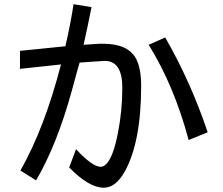

<svg xmlns="http://www.w3.org/2000/svg" viewBox="-20 -835 1040 896"><path d="M264.6 -534.2 73.2 -513.7V-597.7L285.2 -619.1Q310.5 -729.5 323.2 -815.4L407.2 -801.8Q388.7 -709 370.1 -626L444.3 -630.9Q449.2 -630.9 460 -630.9Q576.2 -630.9 614.3 -562.5Q638.7 -517.6 638.7 -434.6Q638.7 -170.9 561.5 -33.2Q519.5 41 463.9 41Q395.5 41 302.7 -53.7L335 -138.7Q411.1 -56.6 450.2 -56.6Q463.9 -56.6 478.5 -72.3Q509.8 -107.4 530.3 -214.8Q550.8 -318.4 550.8 -425.8Q550.8 -550.8 468.8 -550.8Q463.9 -550.8 452.1 -549.8L351.6 -543Q346.7 -528.3 314.5 -409.2Q245.1 -158.2 148.4 6.8Q113.3 -15.6 75.2 -39.1Q187.5 -236.3 264.6 -534.2ZM673.8 -626 751 -660.2Q870.1 -453.1 949.2 -217.8L860.4 -181.6Q792 -436.5 673.8 -626Z"/></svg>

Font: MotoyaLCedar
Style: W3 mono
Weight: 400
Version: Version 1.01